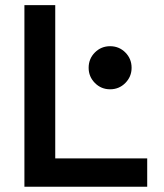

<svg xmlns="http://www.w3.org/2000/svg" viewBox="-20 -713 626 733"><path d="M73.2 0V-693.4H190.9V-108.4H542V0ZM400.4 -372.1Q366.2 -372.1 342.3 -396.2Q318.4 -420.4 318.4 -454.1Q318.4 -488.8 342.3 -512.7Q366.2 -536.6 400.4 -536.6Q434.6 -536.6 458.5 -512.7Q482.4 -488.8 482.4 -454.1Q482.4 -420.4 458.5 -396.2Q434.6 -372.1 400.4 -372.1Z"/></svg>

Font: CaskaydiaCove NF SemiBold
Style: Regular
Weight: 600
Designer: Aaron Bell
Foundry: Saja Typeworks
Version: Version 2111.001; VTT 6.35;Nerd Fonts 3.2.1